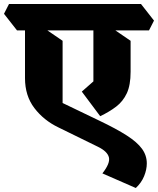

<svg xmlns="http://www.w3.org/2000/svg" viewBox="-85 -690 790 960"><path d="M594 250 427 177Q467 126 459.5 96.5Q452 67 405 44L207 -53Q134 -88 87 -149.5Q40 -211 40 -299V-598L108 -568L228 -486V-175L411 -87Q497 -46 549 -12.5Q601 21 625 54Q649 87 649 127Q649 158 635.5 191Q622 224 594 250ZM416 -109 324 -232 382 -283V-599L448 -568L568 -486V-331Q568 -264 549 -223.5Q530 -183 496 -157Q462 -131 416 -109ZM0 -538 -65 -621 -40 -670H620L685 -587L660 -538Z"/></svg>

Font: Eczar ExtraBold
Style: Regular
Weight: 800
Designer: Vaibhav Singh
Foundry: Rosetta Type Foundry
Version: Version 2.000